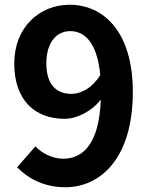

<svg xmlns="http://www.w3.org/2000/svg" viewBox="-20 -774 629 808"><path d="M280 -379C216 -379 175 -420 175 -507C175 -598 220 -643 275 -643C338 -643 389 -593 402 -458C366 -401 320 -379 280 -379ZM52 -70C96 -25 163 14 255 14C402 14 539 -107 539 -387C539 -644 413 -754 273 -754C146 -754 40 -659 40 -507C40 -350 129 -274 252 -274C303 -274 366 -305 404 -355C398 -169 329 -106 246 -106C202 -106 156 -129 129 -158Z"/></svg>

Font: Genne Gothic Bold
Style: Regular
Weight: 700
Designer: Ryoko NISHIZUKA (kana & ideographs); Paul D. Hunt (Latin, Greek & Cyrillic); Wenlong ZHANG (bopomofo); Sandoll Communica
Foundry: Adobe Systems Incorporated
Version: Version 1.004;PS 1.004;hotconv 16.6.51;makeotf.lib2.5.65220